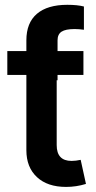

<svg xmlns="http://www.w3.org/2000/svg" viewBox="-20 -754 391 782"><path d="M319.8 -545.9V-448.7H214.4V-427.2H210.9V-163.1Q210.9 -98.6 271.5 -98.6Q288.6 -98.6 308.6 -103L330.1 -4.9Q290.5 7.3 249 7.3Q173.3 7.3 130.4 -32.7Q87.4 -72.8 87.4 -142.1V-448.7H9.8V-545.9H87.4V-589.8Q87.4 -661.1 130.4 -697.8Q173.3 -734.4 254.4 -734.4Q295.4 -734.4 321.8 -727.5V-632.8Q301.3 -635.7 283.7 -635.7Q247.1 -635.7 230.7 -625Q214.4 -614.3 214.4 -589.8V-545.9Z"/></svg>

Font: Inter SemiBold
Style: Regular
Weight: 600
Designer: Rasmus Andersson
Foundry: rsms
Version: Version 4.001;git-9221beed3